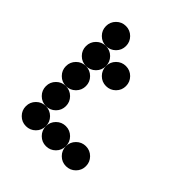

<svg xmlns="http://www.w3.org/2000/svg" viewBox="-190 -806 927 927"><g transform="rotate(45 273.5 -342.0)"><path d="M205.1 -615.2Q205.1 -586.9 185.1 -566.9Q165 -546.9 136.7 -546.9Q108.4 -546.9 88.4 -566.9Q68.4 -586.9 68.4 -615.2Q68.4 -643.6 88.4 -663.6Q108.4 -683.6 136.7 -683.6Q165 -683.6 185.1 -663.6Q205.1 -643.6 205.1 -615.2ZM205.1 -478.5Q205.1 -450.2 185.1 -430.2Q165 -410.2 136.7 -410.2Q108.4 -410.2 88.4 -430.2Q68.4 -450.2 68.4 -478.5Q68.4 -506.8 88.4 -526.9Q108.4 -546.9 136.7 -546.9Q165 -546.9 185.1 -526.9Q205.1 -506.8 205.1 -478.5ZM205.1 -341.8Q205.1 -313.5 185.1 -293.5Q165 -273.4 136.7 -273.4Q108.4 -273.4 88.4 -293.5Q68.4 -313.5 68.4 -341.8Q68.4 -370.1 88.4 -390.1Q108.4 -410.2 136.7 -410.2Q165 -410.2 185.1 -390.1Q205.1 -370.1 205.1 -341.8ZM205.1 -205.1Q205.1 -176.8 185.1 -156.7Q165 -136.7 136.7 -136.7Q108.4 -136.7 88.4 -156.7Q68.4 -176.8 68.4 -205.1Q68.4 -233.4 88.4 -253.4Q108.4 -273.4 136.7 -273.4Q165 -273.4 185.1 -253.4Q205.1 -233.4 205.1 -205.1ZM205.1 -68.4Q205.1 -40 185.1 -20Q165 0 136.7 0Q108.4 0 88.4 -20Q68.4 -40 68.4 -68.4Q68.4 -96.7 88.4 -116.7Q108.4 -136.7 136.7 -136.7Q165 -136.7 185.1 -116.7Q205.1 -96.7 205.1 -68.4ZM341.8 -68.4Q341.8 -40 321.8 -20Q301.8 0 273.4 0Q245.1 0 225.1 -20Q205.1 -40 205.1 -68.4Q205.1 -96.7 225.1 -116.7Q245.1 -136.7 273.4 -136.7Q301.8 -136.7 321.8 -116.7Q341.8 -96.7 341.8 -68.4ZM478.5 -68.4Q478.5 -40 458.5 -20Q438.5 0 410.2 0Q381.8 0 361.8 -20Q341.8 -40 341.8 -68.4Q341.8 -96.7 361.8 -116.7Q381.8 -136.7 410.2 -136.7Q438.5 -136.7 458.5 -116.7Q478.5 -96.7 478.5 -68.4ZM341.8 -478.5Q341.8 -450.2 321.8 -430.2Q301.8 -410.2 273.4 -410.2Q245.1 -410.2 225.1 -430.2Q205.1 -450.2 205.1 -478.5Q205.1 -506.8 225.1 -526.9Q245.1 -546.9 273.4 -546.9Q301.8 -546.9 321.8 -526.9Q341.8 -506.8 341.8 -478.5Z"/></g></svg>

Font: DatDot
Style: Bold
Weight: 700
Designer: GGBot
Version: 1.00